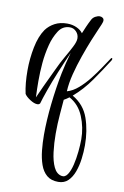

<svg xmlns="http://www.w3.org/2000/svg" viewBox="-93 -505 611 946"><g transform="rotate(10 212.5 -31.5)"><path d="M267 388Q231 388 209.5 369.5Q188 351 177 319.5Q166 288 162 249.5Q158 211 158 171Q158 100 167 17.5Q176 -65 191 -141Q202 -194 218 -249Q196 -200 173.5 -145.5Q151 -91 135 -45.5Q119 0 113 22Q109 29 99 29Q84 29 63 15.5Q42 2 34 -11Q23 -61 23 -127Q23 -186 34.5 -243.5Q46 -301 71 -337Q88 -360 114.5 -374Q141 -388 176 -388Q202 -388 223 -378.5Q244 -369 255 -354V-353Q262 -370 270 -388.5Q278 -407 288 -426Q294 -438 306 -444.5Q318 -451 328 -451Q336 -451 342.5 -446.5Q349 -442 349 -433Q349 -431 348.5 -428.5Q348 -426 347 -423Q346 -418 334.5 -392.5Q323 -367 307 -327.5Q291 -288 274.5 -241Q258 -194 246 -147Q234 -100 232 -59Q261 -67 288.5 -91Q316 -115 340 -145.5Q364 -176 383.5 -205.5Q403 -235 416 -254Q419 -259 422 -259Q424 -259 424.5 -255.5Q425 -252 423 -248Q389 -194 350.5 -139Q312 -84 264 -43Q323 -9 344.5 53Q366 115 366 188Q366 221 361.5 256Q357 291 346 321Q335 351 316 369.5Q297 388 267 388ZM87 -3Q95 -22 114.5 -64Q134 -106 158 -156Q174 -191 192.5 -223Q211 -255 224.5 -281.5Q238 -308 238 -324Q238 -344 224.5 -358Q211 -372 193 -372Q156 -372 135.5 -339.5Q115 -307 105 -268Q93 -221 89 -175.5Q85 -130 85 -85Q85 -65 85.5 -44.5Q86 -24 87 -3ZM278 356Q296 360 308.5 341Q321 322 328.5 290.5Q336 259 339.5 224Q343 189 343 162Q343 103 320.5 48.5Q298 -6 250 -32Q245 -28 236.5 -22.5Q228 -17 224 -15Q222 12 218 58.5Q214 105 214 156Q214 203 219.5 247.5Q225 292 239 321.5Q253 351 278 356Z"/></g></svg>

Font: Festive
Style: Regular
Weight: 400
Designer: Robert E. Leuschke
Foundry: Robert E. Leuschke
Version: Version 1.101; ttfautohint (v1.8.3)